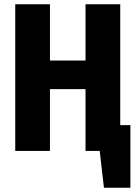

<svg xmlns="http://www.w3.org/2000/svg" viewBox="-20 -713 640 907"><path d="M596 -122V174H471L451 0H384V-292H216V0H52V-693H216V-427H384V-693H548V-122Z"/></svg>

Font: Fira Mono
Style: Bold
Weight: 700
Monospace: yes
Designer: Carrois Corporate & Edenspiekermann AG
Foundry: Carrois Corporate GbR & Edenspiekermann AG
Version: Version 3.206